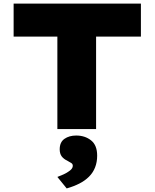

<svg xmlns="http://www.w3.org/2000/svg" viewBox="-20 -720 862 1071"><path d="M300 0V-516H56V-700H766V-516H516V0ZM352 331 300 267Q314 262 334 253Q354 244 370 231.5Q386 219 386 205Q386 195 378.5 190Q371 185 358 178Q335 167 324 152Q313 137 313 113Q313 73 339.5 54.5Q366 36 405 36Q454 36 488 63Q522 90 522 148Q522 184 510.5 213.5Q499 243 476.5 265.5Q454 288 422.5 304Q391 320 352 331Z"/></svg>

Font: Lexend Exa Black
Style: Regular
Weight: 900
Designer: Bonnie Shaver-Troup, Thomas Jockin
Foundry: Lexend
Version: Version 1.007